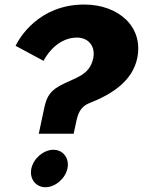

<svg xmlns="http://www.w3.org/2000/svg" viewBox="-20 -812 661 825"><path d="M114.8 -88C105.5 -44 133.6 -7.5 175.2 -7.5C216.8 -7.5 260.5 -44 269.8 -88C279.2 -132 251.1 -168.5 209.5 -168.5C167.9 -168.5 124.2 -132 114.8 -88ZM166.9 -550.6C189.2 -592.8 238.3 -650.5 310.9 -650.5C359.9 -650.5 391.5 -613.1 380.4 -561C364.1 -484.2 299 -478.5 233.6 -441.7C186 -414.7 177.5 -383 168.2 -339L146.6 -237.5H296.6L306.9 -286C313.9 -318.6 322 -351.9 364.1 -368.9C468 -409.6 549.5 -467.5 569.4 -561C598.2 -696.6 489.3 -792.5 342.1 -792.5C145.4 -792.5 62 -646.6 47 -615.2Z"/></svg>

Font: Hussar Nova
Style: RgIta
Weight: 700
Foundry: Cannot Into Space Fonts
Version: Version 0.99